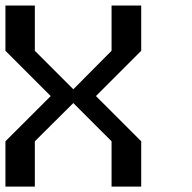

<svg xmlns="http://www.w3.org/2000/svg" viewBox="-20 -687 707 707"><path d="M390.8 -166.7 250 -307.5Q153.3 -210.8 108.3 -166.7V0H0V-166.7L166.7 -333.3L0 -500V-666.7H108.3V-500L250 -358.3Q346.7 -455 390.8 -500V-666.7H500V-500L333.3 -333.3L500 -166.7V0H390.8Z"/></svg>

Font: 0xA000-Squareish-Mono
Style: Squareish-Mono-Bold
Weight: 700
Version: Version 0.1